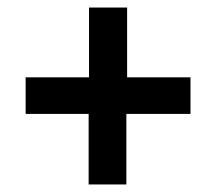

<svg xmlns="http://www.w3.org/2000/svg" viewBox="-20 -584 549 509"><path d="M215 -95V-282H48V-379H216V-564H317V-379H485V-282H315V-95Z"/></svg>

Font: Source Sans 3 ExtraLight
Style: Bold Italic
Weight: 700
Italic angle: -11°
Version: Version 3.052;hotconv 1.1.0;makeotfexe 2.6.0